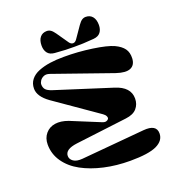

<svg xmlns="http://www.w3.org/2000/svg" viewBox="-170 -1107 1158 1259"><g transform="rotate(-20 409.5 -477.5)"><path d="M460 -853 516.1 -934.1Q531.2 -955.6 543.5 -963.4Q555.7 -971.2 569.8 -971.2Q599.6 -971.2 616.7 -950.4Q633.8 -929.7 633.8 -892.1Q633.8 -860.8 618.4 -840.8Q603 -820.8 569.8 -817.9Q488.8 -811 434.1 -812Q378.9 -811 297.9 -817.9Q264.6 -820.8 249.3 -840.8Q233.9 -860.8 233.9 -892.1Q233.9 -929.7 251 -950.4Q268.1 -971.2 297.9 -971.2Q312.5 -971.2 324.7 -963.4Q336.9 -955.6 352.1 -934.1L408.2 -853Q419.4 -836.9 434.1 -836.9Q448.7 -836.9 460 -853ZM231.9 -104 671.9 -143.1Q764.2 -151.4 764.2 -87.9Q764.2 -37.6 708.3 -10.7Q652.3 16.1 523.9 16.1Q427.2 16.1 341.8 -3.2Q256.3 -22.5 191.2 -57.9Q126 -93.3 87.9 -147.9Q49.8 -202.6 49.8 -269Q49.8 -314 75.4 -344.2Q101.1 -374.5 141.8 -380.6Q182.6 -386.7 232.9 -368.2L433.1 -286.1Q451.2 -278.3 462.2 -281.2Q473.1 -284.2 478.3 -291.5Q483.4 -298.8 478.3 -310.5Q473.1 -322.3 459 -332L161.1 -539.1Q90.8 -589.4 90.8 -644Q90.8 -680.2 111.3 -706.3Q131.8 -732.4 168.2 -746.8Q204.6 -761.2 248 -767.6Q291.5 -773.9 344.2 -773.9Q442.9 -774.4 542.2 -760Q641.6 -745.6 686 -725.1Q727.5 -705.6 746.8 -679Q766.1 -652.3 764.2 -610.8Q761.7 -564.9 728 -550.3Q694.3 -535.6 629.9 -557.1L221.2 -700.2Q196.8 -708.5 179.7 -700.7Q162.6 -692.9 153.8 -679.4Q145 -666 145 -653.8Q145 -632.8 156.2 -618.9Q167.5 -605 200.2 -594.2L589.8 -470.2Q691.9 -438 691.9 -357.9Q691.9 -317.9 667.5 -289.6Q643.1 -261.2 589.8 -254.9L231.9 -210.9Q147.9 -200.2 147.9 -153.8Q147.9 -130.9 169.7 -115.7Q191.4 -100.6 231.9 -104Z"/></g></svg>

Font: Pilowlava
Style: Regular
Weight: 400
Designer: Anton Moglia, Jérémy Landes, Maksym Kobuzan (Cyrillic), Velvetyne Type Foundry
Foundry: Anton Moglia, Jérémy Landes, Velvetyne Type Foundry
Version: Version 1.001;hotconv 1.0.109;makeotfexe 2.5.65596